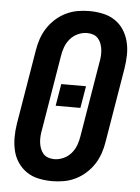

<svg xmlns="http://www.w3.org/2000/svg" viewBox="-53 -785 607 835"><g transform="rotate(5 250.0 -367.5)"><path d="M206 8Q176 8 147 2Q118 -4 95 -19.5Q72 -35 56 -58.5Q40 -82 33.5 -110Q27 -138 27 -167.5Q27 -197 32 -228L86 -552Q90 -578 98.5 -603Q107 -628 121.5 -650.5Q136 -673 156.5 -691.5Q177 -710 201.5 -722Q226 -734 252 -738.5Q278 -743 303 -743Q333 -743 362 -737Q391 -731 414.5 -715.5Q438 -700 453.5 -676.5Q469 -653 476 -625Q483 -597 482.5 -567.5Q482 -538 477 -507L423 -183Q419 -157 410.5 -132Q402 -107 387.5 -84.5Q373 -62 352.5 -43.5Q332 -25 307.5 -13Q283 -1 257 3.5Q231 8 206 8ZM207 -88Q227 -88 247 -97Q267 -106 281 -122.5Q295 -139 302 -158.5Q309 -178 312 -198L366 -523Q369 -537 370 -551.5Q371 -566 369.5 -579.5Q368 -593 363.5 -605.5Q359 -618 350.5 -628Q342 -638 329 -642.5Q316 -647 302 -647Q282 -647 262 -638Q242 -629 228 -612.5Q214 -596 207 -576.5Q200 -557 197 -537L143 -212Q140 -198 139 -183.5Q138 -169 139.5 -155.5Q141 -142 145.5 -129.5Q150 -117 158.5 -107Q167 -97 180 -92.5Q193 -88 207 -88ZM193 -320 209 -416H317L301 -320Z"/></g></svg>

Font: Iosevka Curly
Style: Bold Italic
Weight: 700
Italic angle: -9°
Monospace: yes
Designer: Belleve Invis
Foundry: Belleve Invis
Version: Version 22.1.2; ttfautohint (v1.8.4)